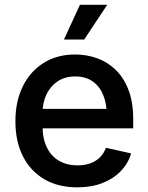

<svg xmlns="http://www.w3.org/2000/svg" viewBox="-20 -784 629 815"><path d="M308.1 11.2Q226.6 11.2 167.7 -23.4Q108.9 -58.1 77.1 -121.1Q45.4 -184.1 45.4 -269.5Q45.4 -353.5 76.7 -417.2Q107.9 -481 165 -516.8Q222.2 -552.7 298.8 -552.7Q347.2 -552.7 391.4 -537.1Q435.5 -521.5 470.2 -488.3Q504.9 -455.1 525.1 -403.1Q545.4 -351.1 545.4 -277.8V-239.3H105.5V-321.8H486.8L433.1 -295.9Q433.1 -344.2 418 -381.1Q402.8 -418 373 -438.7Q343.3 -459.5 299.3 -459.5Q255.4 -459.5 224.4 -438.5Q193.4 -417.5 177 -382.6Q160.6 -347.7 160.6 -306.2V-249.5Q160.6 -195.3 179.2 -157.7Q197.8 -120.1 231.4 -101.1Q265.1 -82 309.1 -82Q338.4 -82 362.3 -90.3Q386.2 -98.6 403.3 -115.2Q420.4 -131.8 429.7 -156.7L536.6 -132.8Q523.9 -89.8 492.4 -57.4Q460.9 -24.9 414.3 -6.8Q367.7 11.2 308.1 11.2ZM251.5 -616.2 319.3 -763.7H435.1L337.4 -616.2Z"/></svg>

Font: Inter
Style: 540
Weight: 540
Designer: Rasmus Andersson
Foundry: rsms
Version: Version 4.001;git-66647c0bb